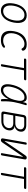

<svg xmlns="http://www.w3.org/2000/svg" viewBox="1795 -2395 610 4240"><g transform="rotate(90 2100.0 -275.0)"><path d="M218 10Q168 10 132.5 -10Q97 -30 76.5 -67Q56 -104 51.5 -156.5Q47 -209 58 -275Q70 -341 93 -393.5Q116 -446 150 -483Q184 -520 227 -540Q270 -560 321 -560Q372 -560 407.5 -540Q443 -520 462.5 -483.5Q482 -447 486 -395Q490 -343 479 -278Q467 -211 443.5 -158Q420 -105 386.5 -67.5Q353 -30 310.5 -10Q268 10 218 10ZM227 -40Q265 -40 297.5 -56.5Q330 -73 356 -103.5Q382 -134 400.5 -178.5Q419 -223 429 -278Q438 -331 435.5 -374Q433 -417 418.5 -447Q404 -477 377.5 -493.5Q351 -510 312 -510Q273 -510 240 -493.5Q207 -477 181 -446.5Q155 -416 136.5 -372.5Q118 -329 108 -275Q99 -221 102 -177.5Q105 -134 120 -103.5Q135 -73 162 -56.5Q189 -40 227 -40Z M669 -278Q682 -353 709.5 -406.5Q737 -460 775 -494Q813 -528 860.5 -544Q908 -560 960 -560Q992 -560 1015.5 -555Q1039 -550 1054.5 -541.5Q1070 -533 1079.5 -522Q1089 -511 1094 -500Q1104 -477 1096.5 -465Q1089 -453 1078 -448Q1067 -444 1058 -448Q1049 -452 1043 -466Q1035 -485 1009 -497.5Q983 -510 949 -510Q915 -510 878.5 -495.5Q842 -481 809.5 -451.5Q777 -422 753 -377.5Q729 -333 718 -273Q709 -219 715.5 -176Q722 -133 743 -103Q764 -73 798 -56.5Q832 -40 878 -40Q913 -40 939.5 -48.5Q966 -57 987 -71Q999 -79 1011 -81Q1023 -83 1029 -75Q1032 -71 1033 -65.5Q1034 -60 1032.5 -54.5Q1031 -49 1027 -43.5Q1023 -38 1017 -33Q1003 -22 987 -14Q971 -6 951.5 -0.5Q932 5 909 7.5Q886 10 857 10Q805 10 764 -7Q723 -24 697.5 -59Q672 -94 664 -148.5Q656 -203 669 -278Z M1484 -500H1293Q1282 -500 1276.5 -507Q1271 -514 1273 -525Q1275 -536 1283 -543Q1291 -550 1302 -550H1732Q1743 -550 1749 -543Q1755 -536 1753 -525Q1751 -514 1742 -507Q1733 -500 1722 -500H1533L1449 -15Q1447 -2 1439.5 4Q1432 10 1419 10Q1406 10 1401.5 4Q1397 -2 1399 -15Z M1966 10Q1924 10 1897 -6.5Q1870 -23 1856 -51.5Q1842 -80 1840 -119.5Q1838 -159 1846 -205Q1858 -275 1883.5 -339.5Q1909 -404 1946 -453Q1983 -502 2031.5 -531Q2080 -560 2139 -560Q2186 -560 2207 -536Q2228 -512 2233 -474V-473Q2241 -504 2251 -535Q2255 -548 2263.5 -554Q2272 -560 2285 -560Q2298 -560 2301.5 -554Q2305 -548 2301 -535Q2280 -466 2263 -403Q2246 -340 2235 -278Q2224 -216 2219.5 -151.5Q2215 -87 2218 -14Q2220 -2 2214 4Q2208 10 2195 10Q2182 10 2176 4Q2170 -2 2168 -14Q2164 -87 2169 -152V-157Q2154 -124 2135 -96Q2104 -50 2062 -20Q2020 10 1966 10ZM1973 -40Q2012 -40 2047.5 -65Q2083 -90 2111.5 -128.5Q2140 -167 2160 -213Q2176 -251 2185 -286Q2191 -316 2198 -346Q2200 -358 2203 -371Q2209 -408 2205.5 -439Q2202 -470 2185 -490Q2168 -510 2128 -510Q2084 -510 2046 -484.5Q2008 -459 1978 -416Q1948 -373 1927.5 -318.5Q1907 -264 1896 -205Q1882 -128 1902 -84Q1922 -40 1973 -40Z M2493 0Q2463 0 2451 -15Q2439 -30 2444 -60L2519 -490Q2524 -520 2542 -535Q2560 -550 2590 -550H2745Q2821 -550 2859 -513Q2897 -476 2886 -412Q2878 -365 2844 -332.5Q2810 -300 2765 -295L2764 -292Q2816 -289 2842 -250.5Q2868 -212 2857 -153Q2851 -118 2833.5 -89.5Q2816 -61 2790 -41Q2764 -21 2729.5 -10.5Q2695 0 2655 0ZM2529 -263 2496 -75Q2494 -60 2500 -52.5Q2506 -45 2521 -45H2663Q2720 -45 2759.5 -75Q2799 -105 2807 -154Q2816 -203 2787 -233Q2758 -263 2701 -263ZM2602 -505Q2587 -505 2578 -497.5Q2569 -490 2567 -475L2537 -308H2702Q2754 -308 2790.5 -334.5Q2827 -361 2835 -406Q2843 -451 2816 -478Q2789 -505 2737 -505Z M3037 -37 3124 -535Q3126 -548 3133.5 -554Q3141 -560 3154 -560Q3167 -560 3171.5 -554Q3176 -548 3174 -535L3094 -80Q3093 -77 3094 -75.5Q3095 -74 3097 -74Q3099 -74 3100.5 -75.5Q3102 -77 3104 -80L3409 -527Q3420 -543 3432 -551.5Q3444 -560 3462 -560Q3485 -560 3495 -548Q3505 -536 3500 -513L3413 -15Q3411 -2 3403.5 4Q3396 10 3383 10Q3370 10 3365.5 4Q3361 -2 3363 -15L3443 -470Q3444 -473 3443 -474.5Q3442 -476 3440 -476Q3438 -476 3436.5 -474.5Q3435 -473 3433 -470L3128 -23Q3117 -7 3105 1.5Q3093 10 3075 10Q3052 10 3042 -2Q3032 -14 3037 -37Z M3884 -500H3693Q3682 -500 3676.5 -507Q3671 -514 3673 -525Q3675 -536 3683 -543Q3691 -550 3702 -550H4132Q4143 -550 4149 -543Q4155 -536 4153 -525Q4151 -514 4142 -507Q4133 -500 4122 -500H3933L3849 -15Q3847 -2 3839.5 4Q3832 10 3819 10Q3806 10 3801.5 4Q3797 -2 3799 -15Z"/></g></svg>

Font: Maple Mono NL Thin
Style: Italic
Weight: 250
Italic angle: -10°
Monospace: yes
Designer: subframe7536
Version: Version 7.000